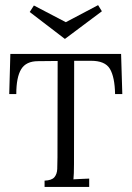

<svg xmlns="http://www.w3.org/2000/svg" viewBox="-20 -739 521 759"><path d="M434.9 -367.1Q433.8 -433.8 414.6 -466.6Q395.3 -499.4 337.4 -498.7H273.2L272.5 -89.5Q272.5 -69.3 271.9 -54.5Q271.4 -39.6 270.3 -30.1Q286.4 -30.8 301.6 -31.7Q316.8 -32.6 332.6 -33V0H156.2V-24.9Q184.5 -26 194.9 -38.3Q205.4 -50.6 206.3 -71.1Q207.2 -91.7 207.2 -117L207.9 -498L130.5 -497.2Q83.2 -497.2 63.8 -465.5Q44.4 -433.8 44.4 -367.1H16.5L20.9 -525.9H458.7L463.5 -367.1ZM235.8 -585.6 97.5 -691.6 114 -717.3 240.2 -651.3 367.8 -718.7 382.8 -694.5 237.3 -585.6Z"/></svg>

Font: Parastoo
Style: Regular
Weight: 400
Foundry: Saber Rastikerdar (saber.rastikerdar@gmail.com)
Version: Version 3.000